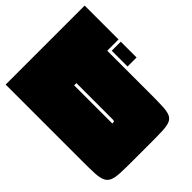

<svg xmlns="http://www.w3.org/2000/svg" viewBox="-141 -951 1203 1203"><g transform="rotate(45 460.5 -350.0)"><path d="M10 -700H310V-600H701Q764 -600 804 -598Q844 -596 866 -586.5Q888 -577 897.5 -555Q907 -533 909 -493Q911 -453 911 -390V-225Q911 -158 909 -115Q907 -72 896.5 -48.5Q886 -25 862.5 -14.5Q839 -4 796.5 -2Q754 0 686 0H10ZM635 -320H317V-300H655Q655 -314 652.5 -317Q650 -320 635 -320ZM330 -700H470V-620H330Z"/></g></svg>

Font: Badeen Display
Style: Regular
Weight: 400
Version: Version 1.000; ttfautohint (v1.8.4.7-5d5b)